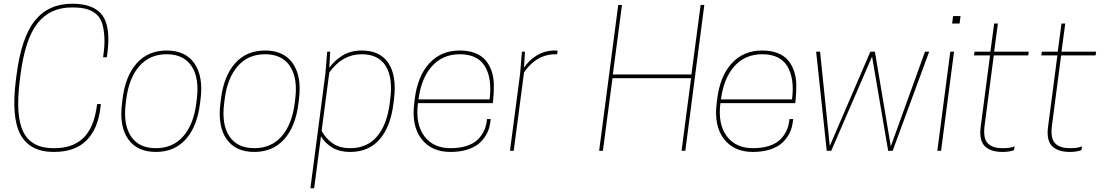

<svg xmlns="http://www.w3.org/2000/svg" viewBox="-20 -806 5897 1026"><path d="M64.9 -377.9 67.9 -401.9Q93.8 -606 166.5 -696Q239.3 -786.1 366.2 -786.1Q481 -786.1 526.4 -725.1Q571.8 -664.1 554.2 -523.9L550.8 -500H530.8Q540.5 -561 537.8 -606.4Q535.2 -651.9 525.4 -682.4Q515.6 -712.9 493.4 -731.4Q471.2 -750 441.4 -758.1Q411.6 -766.1 369.1 -766.1H362.8Q246.6 -766.1 179.9 -680.9Q113.3 -595.7 88.9 -401.9L85.9 -377.9Q61.5 -186 105.2 -100.1Q148.9 -14.2 264.2 -14.2H270Q317.4 -14.2 354.7 -26.4Q392.1 -38.6 422.1 -65.7Q452.1 -92.8 471.7 -138.9Q491.2 -185.1 499 -250H519L516.1 -226.1Q502 -114.3 440.7 -54.2Q379.4 5.9 267.1 5.9Q140.1 5.9 89.8 -86.2Q39.6 -178.2 64.9 -377.9Z M813 5.9Q712.9 5.9 664.8 -62.7Q616.7 -131.3 631.8 -252.9L634.8 -276.9Q649.9 -399.9 710.7 -468Q771.5 -536.1 870.6 -536.1Q970.7 -536.1 1018.8 -467.3Q1066.9 -398.4 1051.8 -276.9L1048.8 -252.9Q1033.7 -129.9 972.9 -62Q912.1 5.9 813 5.9ZM813 -14.2Q903.3 -14.2 958.7 -77.1Q1014.2 -140.1 1028.8 -252.9L1031.7 -276.9Q1045.9 -388.7 1003.7 -452.4Q961.4 -516.1 870.6 -516.1Q780.3 -516.1 724.9 -452.9Q669.4 -389.6 654.8 -276.9L651.9 -252.9Q637.7 -141.1 679.9 -77.6Q722.2 -14.2 813 -14.2Z M1338.9 5.9Q1238.8 5.9 1190.7 -62.7Q1142.6 -131.3 1157.7 -252.9L1160.6 -276.9Q1175.8 -399.9 1236.6 -468Q1297.4 -536.1 1396.5 -536.1Q1496.6 -536.1 1544.7 -467.3Q1592.8 -398.4 1577.6 -276.9L1574.7 -252.9Q1559.6 -129.9 1498.8 -62Q1438 5.9 1338.9 5.9ZM1338.9 -14.2Q1429.2 -14.2 1484.6 -77.1Q1540 -140.1 1554.7 -252.9L1557.6 -276.9Q1571.8 -388.7 1529.5 -452.4Q1487.3 -516.1 1396.5 -516.1Q1306.2 -516.1 1250.7 -452.9Q1195.3 -389.6 1180.7 -276.9L1177.7 -252.9Q1163.6 -141.1 1205.8 -77.6Q1248 -14.2 1338.9 -14.2Z M1851.6 5.9Q1792.5 5.9 1752.9 -19.3Q1713.4 -44.4 1695.3 -78.1L1658.7 200.2H1638.7L1718.8 -412.1L1728.5 -529.8H1744.6L1739.7 -443.8Q1767.6 -483.4 1811 -509.8Q1854.5 -536.1 1912.6 -536.1Q2011.7 -536.1 2056.2 -468Q2100.6 -399.9 2085.4 -276.9L2082.5 -252.9Q2067.4 -128.9 2008.8 -61.5Q1950.2 5.9 1851.6 5.9ZM1739.7 -418.9 1698.7 -106.9Q1718.3 -68.8 1755.9 -41.5Q1793.5 -14.2 1851.6 -14.2Q1941.4 -14.2 1994.6 -76.7Q2047.9 -139.2 2062.5 -252.9L2065.4 -276.9Q2080.1 -390.1 2041.3 -453.1Q2002.4 -516.1 1912.6 -516.1Q1809.6 -516.1 1739.7 -418.9Z M2613.3 -254.9H2213.4Q2199.2 -143.6 2247.1 -78.9Q2294.9 -14.2 2387.2 -14.2Q2437 -14.2 2474.6 -26.6Q2512.2 -39.1 2534.2 -61.3Q2556.2 -83.5 2567.9 -110.4Q2579.6 -137.2 2582.5 -169.9H2602.5L2600.1 -153.8Q2596.7 -123 2583.7 -96.2Q2570.8 -69.3 2546.9 -45.7Q2522.9 -22 2481.9 -8.1Q2440.9 5.9 2387.2 5.9Q2285.6 5.9 2232.2 -63.5Q2178.7 -132.8 2193.4 -252.9L2196.3 -276.9Q2211.4 -399.4 2274.2 -467.8Q2336.9 -536.1 2436.5 -536.1Q2482.4 -536.1 2516.8 -523.2Q2551.3 -510.3 2572.3 -486.8Q2593.3 -463.4 2605.5 -430.4Q2617.7 -397.5 2618.9 -357.2Q2620.1 -316.9 2615.2 -271ZM2436.5 -516.1Q2345.7 -516.1 2288.3 -452.1Q2231 -388.2 2216.3 -274.9H2596.2Q2610.4 -386.2 2571.5 -451.2Q2532.7 -516.1 2436.5 -516.1Z M2945.3 -536.1 2960 -535.2 2957 -516.1H2948.2Q2917 -516.1 2888.9 -506.8Q2860.8 -497.6 2840.1 -481.9Q2819.3 -466.3 2805.2 -450.9Q2791 -435.5 2780.3 -418.9L2725.1 0H2705.1L2759.3 -412.1L2769 -529.8H2785.2L2780.3 -443.8Q2803.7 -481.4 2846.9 -508.8Q2890.1 -536.1 2945.3 -536.1Z M3724.1 -779.8H3743.7L3642.1 0H3622.1L3672.9 -388.2H3252.9L3201.7 0H3181.6L3283.7 -779.8H3303.7L3254.9 -408.2H3674.8Z M4229.5 -254.9H3829.6Q3815.4 -143.6 3863.3 -78.9Q3911.1 -14.2 4003.4 -14.2Q4053.2 -14.2 4090.8 -26.6Q4128.4 -39.1 4150.4 -61.3Q4172.4 -83.5 4184.1 -110.4Q4195.8 -137.2 4198.7 -169.9H4218.8L4216.3 -153.8Q4212.9 -123 4200 -96.2Q4187 -69.3 4163.1 -45.7Q4139.2 -22 4098.1 -8.1Q4057.1 5.9 4003.4 5.9Q3901.9 5.9 3848.4 -63.5Q3794.9 -132.8 3809.6 -252.9L3812.5 -276.9Q3827.6 -399.4 3890.4 -467.8Q3953.1 -536.1 4052.7 -536.1Q4098.6 -536.1 4133.1 -523.2Q4167.5 -510.3 4188.5 -486.8Q4209.5 -463.4 4221.7 -430.4Q4233.9 -397.5 4235.1 -357.2Q4236.3 -316.9 4231.4 -271ZM4052.7 -516.1Q3961.9 -516.1 3904.5 -452.1Q3847.2 -388.2 3832.5 -274.9H4212.4Q4226.6 -386.2 4187.7 -451.2Q4148.9 -516.1 4052.7 -516.1Z M4640.1 -503.9 4421.9 0H4397.9L4341.3 -529.8H4362.3L4414.1 -25.9L4630.9 -529.8H4655.3L4740.2 -23.9L4922.9 -529.8H4945.3L4750 0H4726.1Z M4988.8 0 5058.1 -529.8H5078.1L5008.8 0ZM5112.8 -720.2 5107.9 -680.2H5067.9L5073.2 -720.2Z M5292.5 -529.8H5477.5L5474.6 -509.8H5290.5L5241.7 -137.2Q5232.4 -67.9 5257.6 -41Q5282.7 -14.2 5337.9 -14.2Q5379.9 -14.2 5401.9 -23.9L5398.9 -3.9Q5374.5 5.9 5337.9 5.9Q5308.1 5.9 5285.9 -0.5Q5263.7 -6.8 5246.3 -21.2Q5229 -35.6 5222.2 -63Q5215.3 -90.3 5220.7 -128.9L5270.5 -509.8H5184.6L5187.5 -529.8H5272.5L5292.5 -680.2H5312.5Z M5652.3 -529.8H5837.4L5834.5 -509.8H5650.4L5601.6 -137.2Q5592.3 -67.9 5617.4 -41Q5642.6 -14.2 5697.8 -14.2Q5739.7 -14.2 5761.7 -23.9L5758.8 -3.9Q5734.4 5.9 5697.8 5.9Q5668 5.9 5645.8 -0.5Q5623.5 -6.8 5606.2 -21.2Q5588.9 -35.6 5582 -63Q5575.2 -90.3 5580.6 -128.9L5630.4 -509.8H5544.4L5547.4 -529.8H5632.3L5652.3 -680.2H5672.4Z"/></svg>

Font: Cooper Hewitt
Style: Thin Italic
Weight: 702
Designer: Village Type and Design LLC
Foundry: Cooper Hewitt Smithsonian Design Museum
Version: 1.000